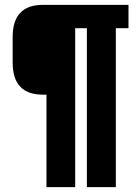

<svg xmlns="http://www.w3.org/2000/svg" viewBox="-20 -706 569 789"><path d="M508 -686V-590H456V63H337V-590H289V63H171V-317H156Q32 -317 32 -449V-554Q32 -686 156 -686Z"/></svg>

Font: Squada One
Style: Regular
Weight: 400
Designer: Joe Prince
Foundry: Joe Prince
Version: Version 1.001